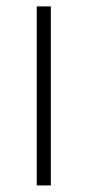

<svg xmlns="http://www.w3.org/2000/svg" viewBox="-20 -565 267 585"><path d="M92 0V-545.5H134.9V0Z"/></svg>

Font: Inter Extra Light BETA
Style: Regular
Weight: 200
Designer: Rasmus Andersson
Foundry: rsms
Version: Version 3.011;git-f93a4a705